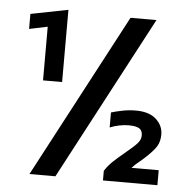

<svg xmlns="http://www.w3.org/2000/svg" viewBox="-49 -703 749 752"><g transform="rotate(5 325.5 -327.0)"><path d="M115 -370V-581L43 -566V-625L190 -654V-370ZM94 0 435 -644H537L196 0ZM383 0V-38Q398 -61 417 -78.5Q436 -96 459 -115Q493 -143 506 -157.5Q519 -172 519 -189Q519 -208 506.5 -216Q494 -224 464 -224Q447 -224 427.5 -220Q408 -216 391 -209V-268Q407 -273 433.5 -278.5Q460 -284 488 -284Q540 -284 567.5 -259Q595 -234 595 -199Q595 -171 583 -152Q571 -133 543 -107Q527 -92 515.5 -83Q504 -74 490 -59H597V0Z"/></g></svg>

Font: Kanit
Style: Regular
Weight: 400
Designer: Katatrad Team
Foundry: CadsonDemak
Version: Version 2.000; ttfautohint (v1.8.3)